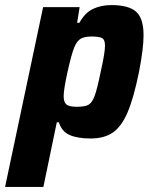

<svg xmlns="http://www.w3.org/2000/svg" viewBox="-58 -538 600 757"><path d="M112 -510H256L246 -448H255Q277 -488 309 -503Q341 -518 381 -518Q449 -518 478.5 -492Q508 -466 508 -399Q508 -347 490 -254Q469 -151 445 -95Q421 -39 387 -15.5Q353 8 299 8Q247 8 216 -6Q185 -20 174 -56H166L113 199H-38ZM339 -255Q356 -330 356 -358Q356 -381 345 -387.5Q334 -394 303 -394Q275 -394 260.5 -385.5Q246 -377 236 -354Q224 -326 208.5 -255.5Q193 -185 193 -159Q193 -135 204 -126Q215 -117 245 -117Q277 -117 291 -125Q305 -133 315 -159.5Q325 -186 339 -255Z"/></svg>

Font: Saira Semi Condensed
Style: Bold Italic
Weight: 700
Width: 4
Italic angle: -12°
Designer: Hector Gatti with collaboration of the Omnibus-Type team
Foundry: Omnibus-Type
Version: Version 1.001; ttfautohint (v1.8)